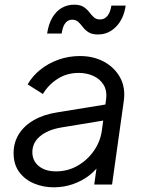

<svg xmlns="http://www.w3.org/2000/svg" viewBox="-20 -787 613 819"><path d="M38 -134Q38 -179 60.5 -215Q83 -251 125 -275Q167 -299 226 -308L441 -343L434 -275L240 -243Q183 -233 150.5 -205.5Q118 -178 118 -138Q118 -101 145.5 -78.5Q173 -56 219 -56Q269 -56 311 -80Q353 -104 381 -144.5Q409 -185 415 -234L432 -359Q438 -399 422 -425Q406 -451 377.5 -463.5Q349 -476 316 -476Q265 -476 225.5 -450.5Q186 -425 163 -386L98 -427Q117 -461 150.5 -488.5Q184 -516 228 -532Q272 -548 321 -548Q379 -548 424 -523.5Q469 -499 492.5 -456Q516 -413 508 -356L458 0H382L397 -107L410 -94Q392 -63 361 -39Q330 -15 291 -1.5Q252 12 209 12Q165 12 126 -4Q87 -20 62.5 -52.5Q38 -85 38 -134ZM287 -703Q272 -703 260 -690Q248 -677 243 -644H181Q187 -684 203 -711.5Q219 -739 243 -753Q267 -767 296 -767Q322 -767 336.5 -757.5Q351 -748 360.5 -735.5Q370 -723 380 -713.5Q390 -704 407 -704Q426 -704 438.5 -719.5Q451 -735 455 -763H516Q508 -707 475.5 -673.5Q443 -640 398 -640Q372 -640 357.5 -649.5Q343 -659 333.5 -671.5Q324 -684 314 -693.5Q304 -703 287 -703Z"/></svg>

Font: Kosmopol Plus Jakarta Sans Italic It
Style: Regular
Weight: 400
Italic angle: -8.04999°
Designer: Gumpita Rahayu
Foundry: Tokotype
Version: Version 2.006